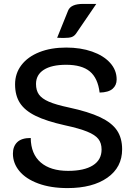

<svg xmlns="http://www.w3.org/2000/svg" viewBox="-20 -952 687 981"><path d="M46 -167Q46 -204 68 -225.5Q90 -247 137 -247Q138 -165 188 -122Q238 -79 328 -79Q410 -79 454.5 -107Q499 -135 499 -188Q499 -221 482.5 -242Q466 -263 425.5 -279.5Q385 -296 311 -312Q217 -333 162 -360Q107 -387 82 -425.5Q57 -464 57 -521Q57 -577 89.5 -619.5Q122 -662 181 -685.5Q240 -709 318 -709Q392 -709 450.5 -688.5Q509 -668 542.5 -631Q576 -594 576 -546Q576 -516 555 -498Q534 -480 489 -479Q480 -553 439 -587Q398 -621 318 -621Q244 -621 204 -595.5Q164 -570 164 -523Q164 -490 179 -469Q194 -448 229.5 -432.5Q265 -417 331 -403Q433 -381 492 -353Q551 -325 577.5 -286Q604 -247 604 -189Q604 -97 528.5 -44Q453 9 325 9Q239 9 175.5 -14.5Q112 -38 79 -78Q46 -118 46 -167ZM328 -898Q342 -932 404 -932H472L369 -781Q360 -768 347 -763Q334 -758 303 -758Q284 -758 272 -759Z"/></svg>

Font: K2D Medium
Style: Regular
Weight: 500
Designer: Katatrad Aksorn Co.,Ltd.
Foundry: Cadson Demak Co.,Ltd.
Version: Version 1.000; ttfautohint (v1.6)